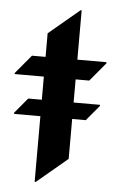

<svg xmlns="http://www.w3.org/2000/svg" viewBox="-55 -795 515 852"><g transform="rotate(5 203.0 -369.0)"><path d="M132.3 19.5V-272.9H14.6V-277.8L71.8 -346.2H132.3V-449.2H2.4V-454.1L71.8 -537.1H132.3V-642.1L269 -756.8H273.9V-537.1H403.8V-532.2L334.5 -449.2H273.9V-346.2H391.6V-341.3L334.5 -272.9H273.9V-95.2L137.2 19.5Z"/></g></svg>

Font: Gothica
Style: Bold
Weight: 700
Designer: Wojciech Kalinowski "wmk69" (wmk69@o2.pl)
Foundry: Wojciech Kalinowski "wmk69" (wmk69@o2.pl)
Version: Version 2.1.0; 2021-05-14